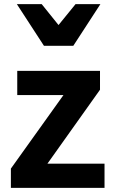

<svg xmlns="http://www.w3.org/2000/svg" viewBox="-20 -862 565 935"><path d="M33 53H489V-65H211L467 -425V-517H64V-399H289L33 -41ZM194 -639H337L469 -842H348L265 -740L183 -842H62Z"/></svg>

Font: LINE Seed JP App_OTF Bold
Style: Regular
Weight: 700
Designer: LINE & Fontrix & Fontworks
Version: Version 1.009